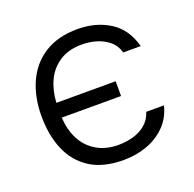

<svg xmlns="http://www.w3.org/2000/svg" viewBox="-101 -636 751 745"><g transform="rotate(-20 274.0 -263.5)"><path d="M289 6Q205 6 151.5 -28Q98 -62 72 -122.5Q46 -183 46 -263Q46 -341 73.5 -402Q101 -463 156 -498Q211 -533 293 -533Q368 -533 424.5 -497.5Q481 -462 501 -387H429Q420 -418 398 -436Q376 -454 347.5 -462.5Q319 -471 288 -471Q233 -471 196 -447Q159 -423 140 -383Q121 -343 118 -292H363V-231H118Q121 -180 141 -141Q161 -102 199 -79Q237 -56 290 -56Q320 -56 349.5 -64Q379 -72 401.5 -90.5Q424 -109 434 -140H507Q495 -91 461.5 -58Q428 -25 383 -9.5Q338 6 289 6Z"/></g></svg>

Font: Onest Light
Style: Regular
Weight: 300
Designer: Dmitri Voloshin, Andrey Kudryavtsev
Foundry: Dmitri Voloshin, Andrey Kudryavtsev
Version: Version 1.000;gftools[0.9.33]